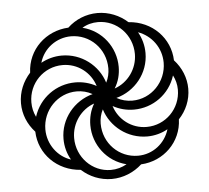

<svg xmlns="http://www.w3.org/2000/svg" viewBox="-52 -780 922 846"><g transform="rotate(-5 409.0 -357.0)"><path d="M409 10C459 10 507 -10 543 -43C643 -48 723 -126 726 -226C759 -261 779 -307 779 -357C779 -405 760 -451 727 -487C724 -585 647 -665 542 -672C507 -704 459 -724 409 -724C358 -724 311 -704 276 -671C176 -666 95 -590 91 -488C59 -453 39 -407 39 -357C39 -308 58 -263 91 -227C94 -128 172 -49 276 -42C311 -10 358 10 409 10ZM456 -386C474 -415 482 -447 482 -480C482 -566 424 -644 338 -665C359 -678 383 -684 408 -684C491 -684 558 -615 558 -530C558 -464 515 -406 456 -386ZM421 -415C397 -493 323 -551 236 -551C203 -551 171 -542 144 -527C162 -590 220 -632 284 -632C367 -632 436 -565 436 -477C436 -456 431 -434 421 -415ZM529 -326C505 -326 481 -332 460 -344C543 -366 605 -441 605 -530C605 -564 596 -596 580 -624C639 -603 681 -547 681 -481C681 -397 614 -326 529 -326ZM100 -292C90 -312 85 -334 85 -357C85 -441 152 -509 236 -509C303 -509 359 -465 378 -404C349 -420 317 -428 285 -428C201 -428 126 -374 100 -292ZM582 -205C515 -205 459 -249 440 -310C469 -294 500 -286 533 -286C617 -286 692 -340 717 -421C727 -402 733 -380 733 -357C733 -273 666 -205 582 -205ZM237 -91C180 -109 136 -166 136 -233C136 -317 203 -388 288 -388C312 -388 336 -382 357 -370C274 -348 212 -273 212 -184C212 -150 221 -118 237 -91ZM408 -30C326 -30 259 -99 259 -184C259 -250 302 -308 360 -328C343 -299 335 -267 335 -234C335 -148 393 -70 479 -49C458 -37 434 -30 408 -30ZM533 -82C450 -82 381 -149 381 -237C381 -258 386 -280 396 -299C420 -221 494 -163 581 -163C614 -163 646 -172 672 -187C654 -126 599 -82 533 -82Z"/></g></svg>

Font: Noto Serif Armenian
Style: Regular
Weight: 400
Designer: Monotype Design Team
Foundry: Monotype Imaging Inc.
Version: Version 1.901